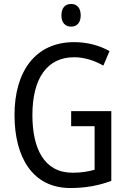

<svg xmlns="http://www.w3.org/2000/svg" viewBox="-20 -1029 640 966"><path d="M338 -1009C308 -1009 289 -990 289 -951C289 -915 308 -895 338 -895C367 -895 386 -915 386 -951C386 -989 368 -1009 338 -1009ZM338 -470V-394H456V-175C425 -166 390 -160 345 -160C201 -160 143 -283 143 -450C143 -636 218 -741 353 -741C404 -741 454 -725 500 -699L531 -772C479 -801 419 -817 353 -817C156 -817 53 -667 53 -451C53 -236 145 -83 334 -83C409 -83 476 -95 540 -119V-470Z"/></svg>

Font: Noto Sans Kannada UI Condensed
Style: Regular
Weight: 400
Width: 3
Designer: Jelle Bosma - Monotype Design Team
Foundry: Monotype Imaging Inc.
Version: Version 2.005